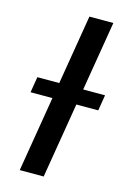

<svg xmlns="http://www.w3.org/2000/svg" viewBox="-113 -784 566 840"><g transform="rotate(15 170.0 -364.0)"><path d="M293 -727.5 172.4 0H64L184.6 -727.5ZM21.5 -341.3 33.2 -412.6H339.8L328.1 -341.3Z"/></g></svg>

Font: Inter Display Medium
Style: Italic
Weight: 500
Italic angle: -9.39999°
Designer: Rasmus Andersson
Foundry: rsms
Version: Version 4.000;git-a52131595